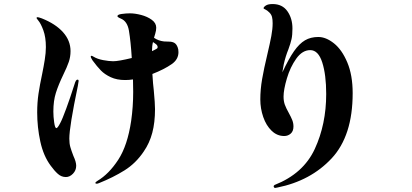

<svg xmlns="http://www.w3.org/2000/svg" viewBox="-20 -858 2040 950"><path d="M863 -600Q863 -564 830 -541Q793 -515 734 -492Q737 -441 741 -410Q747 -346 747 -318Q747 -252 733.5 -201Q720 -150 691 -108Q652 -50 596 -15Q540 20 470 48Q463 51 458 51Q452 51 452 47Q452 43 462 37Q519 3 565 -67.5Q611 -138 629 -260Q639 -330 639 -403Q639 -444 638 -465Q619 -462 599 -462Q558 -462 528 -476Q498 -490 479 -509.5Q460 -529 438 -559Q429 -573 429 -578Q429 -582 433 -582Q435 -582 442 -578Q461 -566 490.5 -560.5Q520 -555 540 -555Q566 -555 632 -571Q627 -652 618 -706Q610 -753 578 -766Q561 -773 561 -778Q561 -786 582.5 -789Q604 -792 623 -792Q648 -792 678.5 -784Q709 -776 731 -760Q753 -744 753 -721Q753 -707 748 -691Q743 -675 742 -671Q764 -656 791 -653Q800 -652 816 -652Q832 -652 842.5 -646Q853 -640 859 -624Q863 -615 863 -600ZM369 -457 365 -432Q323 -231 323 -172Q323 -148 328 -130.5Q333 -113 343 -87Q357 -57 357 -38Q357 -15 341 1.5Q325 18 306 18Q284 18 266.5 2.5Q249 -13 231 -38Q195 -86 179.5 -157.5Q164 -229 164 -302Q164 -351 170.5 -394.5Q177 -438 189 -494Q196 -528 201.5 -562.5Q207 -597 207 -625Q207 -674 194.5 -708Q182 -742 169 -757Q167 -760 164 -763.5Q161 -767 161 -769Q161 -773 166 -773Q170 -773 187 -767Q255 -740 292 -698.5Q329 -657 329 -605Q329 -577 320.5 -552Q312 -527 293 -488Q269 -438 256.5 -398.5Q244 -359 244 -306Q244 -281 248 -252.5Q252 -224 259 -224Q265 -224 278 -249Q288 -267 308 -321.5Q328 -376 347 -436Q352 -453 355.5 -458.5Q359 -464 364 -464Q369 -464 369 -457ZM760 -625Q760 -635 747 -643L737 -650Q732 -631 732 -605Q746 -611 757 -618Q760 -620 760 -625Z M1725 -397Q1725 -186 1621 -74.5Q1517 37 1352 70L1341 72Q1338 72 1336 69Q1334 66 1334 64Q1334 60 1339 57Q1481 1 1537.5 -121Q1594 -243 1594 -393Q1594 -488 1574.5 -549Q1555 -610 1515 -610Q1476 -610 1446 -568Q1416 -526 1399.5 -470Q1383 -414 1383 -380Q1383 -357 1389.5 -339.5Q1396 -322 1409 -299Q1420 -279 1426 -264Q1432 -249 1432 -232Q1432 -209 1418.5 -197Q1405 -185 1386 -185Q1351 -185 1324 -211Q1297 -237 1282.5 -279Q1268 -321 1268 -366Q1268 -415 1277 -467Q1286 -519 1303 -590Q1316 -645 1322.5 -680Q1329 -715 1329 -743Q1329 -761 1326 -773.5Q1323 -786 1313 -796Q1302 -807 1293 -811Q1284 -815 1284 -817Q1284 -823 1295 -830.5Q1306 -838 1329 -838Q1377 -838 1402 -802.5Q1427 -767 1427 -717Q1427 -685 1422.5 -664.5Q1418 -644 1407 -614Q1393 -580 1384 -540L1377 -500Q1409 -568 1435 -605Q1461 -642 1489 -658.5Q1517 -675 1555 -675Q1593 -675 1632.5 -643.5Q1672 -612 1698.5 -549Q1725 -486 1725 -397Z"/></svg>

Font: Shippori Mincho ExtraBold
Style: Regular
Weight: 800
Designer: FONTDASU
Foundry: FONTDASU / Google Inc. / but / Adobe
Version: Version 3.110; ttfautohint (v1.8.3)